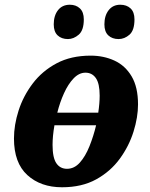

<svg xmlns="http://www.w3.org/2000/svg" viewBox="-20 -781 635 811"><path d="M242 10Q152 10 95.5 -41.5Q39 -93 39 -196Q39 -253 58.5 -314Q78 -375 118 -428Q158 -481 219 -513.5Q280 -546 363 -546Q418 -546 463.5 -525Q509 -504 536 -458.5Q563 -413 563 -340Q563 -286 544 -225Q525 -164 486 -110.5Q447 -57 386.5 -23.5Q326 10 242 10ZM341 -474Q314 -474 291 -450Q268 -426 250.5 -387.5Q233 -349 222 -305H395Q401 -345 401 -377Q401 -428 385 -451Q369 -474 341 -474ZM263 -68Q294 -68 317.5 -94.5Q341 -121 358 -163.5Q375 -206 386 -252H210Q202 -206 202 -169Q202 -115 218 -91.5Q234 -68 263 -68ZM481 -616Q454 -616 437.5 -631.5Q421 -647 421 -678Q421 -715 439 -738Q457 -761 488 -761Q515 -761 531.5 -745.5Q548 -730 548 -699Q548 -653 527 -634.5Q506 -616 481 -616ZM267 -616Q240 -616 223.5 -631.5Q207 -647 207 -678Q207 -715 225 -738Q243 -761 275 -761Q301 -761 317.5 -745.5Q334 -730 334 -699Q334 -653 312.5 -634.5Q291 -616 267 -616Z"/></svg>

Font: Noto Serif SemiCondensed ExtraBold
Style: Italic
Weight: 800
Width: 4
Italic angle: -12°
Designer: Monotype Design Team
Foundry: Monotype Imaging Inc.
Version: Version 2.014; ttfautohint (v1.8.4.7-5d5b)